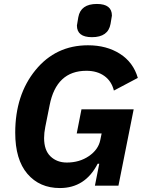

<svg xmlns="http://www.w3.org/2000/svg" viewBox="-20 -939 740 971"><path d="M445 -751Q369 -751 369 -810Q369 -813 376 -852Q388 -919 470 -919Q546 -919 546 -860Q546 -857 539 -818Q527 -751 445 -751ZM460 0 482 -111H474Q411 12 283 12Q180 12 118.5 -60Q57 -132 57 -268Q57 -459 159.5 -584.5Q262 -710 425 -710Q519 -710 586.5 -667Q654 -624 677 -545L556 -481Q544 -529 507.5 -555Q471 -581 417 -581Q265 -581 231 -407L209 -297Q203 -267 203 -241Q203 -179 235.5 -148Q268 -117 318 -117Q382 -117 429.5 -149.5Q477 -182 487 -230L494 -264H368L392 -386H656L579 0Z"/></svg>

Font: Aneliza
Style: Bold Italic
Weight: 700
Italic angle: -11.31°
Designer: Mike Abbink, Paul van der Laan, Pieter van Rosmalen
Foundry: Bold Monday
Version: Version 3.0